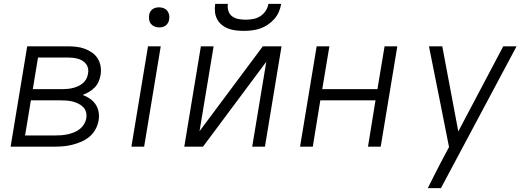

<svg xmlns="http://www.w3.org/2000/svg" viewBox="-20 -760 2740 995"><path d="M35 0 121 -520H330Q353 -520 375.5 -517.5Q398 -515 418.5 -507.5Q439 -500 457 -487.5Q475 -475 486.5 -456.5Q498 -438 501.5 -415.5Q505 -393 501 -370Q498 -353 490.5 -336Q483 -319 470 -306Q457 -293 441 -283.5Q425 -274 408 -268Q428 -261 445.5 -249Q463 -237 475 -219.5Q487 -202 491 -180Q495 -158 491 -136Q487 -112 475 -90Q463 -68 444 -52Q425 -36 402 -26Q379 -16 355.5 -10Q332 -4 309 -2Q286 0 263 0ZM150 -298H305Q318 -298 332 -299.5Q346 -301 359.5 -304.5Q373 -308 386 -314Q399 -320 410 -329.5Q421 -339 427.5 -351.5Q434 -364 436 -378Q439 -392 436.5 -405Q434 -418 426 -428.5Q418 -439 407 -445.5Q396 -452 383.5 -455.5Q371 -459 357 -460.5Q343 -462 329 -462H177ZM110 -58H262Q279 -58 295.5 -59Q312 -60 328.5 -63.5Q345 -67 361 -73Q377 -79 391 -89.5Q405 -100 414.5 -115Q424 -130 427 -146Q430 -163 426 -178.5Q422 -194 411 -205Q400 -216 386 -223Q372 -230 356 -234Q340 -238 323.5 -239Q307 -240 290 -240H140Z M661 0 747 -520H813L727 0ZM805 -618Q792 -618 781 -622.5Q770 -627 762.5 -636Q755 -645 753 -657.5Q751 -670 753 -683Q754 -691 759 -699.5Q764 -708 771.5 -713Q779 -718 787.5 -720Q796 -722 804 -722Q817 -722 828.5 -717.5Q840 -713 847 -704Q854 -695 856.5 -682.5Q859 -670 856 -657Q855 -649 850 -640.5Q845 -632 838 -627Q831 -622 822 -620Q813 -618 805 -618Z M935 0 1021 -520H1087L1014 -80L1342 -520H1439L1353 0H1287L1360 -440L1032 0ZM1243 -600Q1222 -600 1201.5 -602.5Q1181 -605 1162.5 -612Q1144 -619 1129 -631.5Q1114 -644 1105 -661Q1096 -678 1094 -698.5Q1092 -719 1095 -740H1161Q1158 -721 1163.5 -703.5Q1169 -686 1183 -675.5Q1197 -665 1215.5 -661.5Q1234 -658 1253 -658Q1272 -658 1291.5 -661.5Q1311 -665 1328 -675.5Q1345 -686 1356.5 -703.5Q1368 -721 1371 -740H1437Q1434 -719 1425 -698.5Q1416 -678 1401 -661Q1386 -644 1367 -631.5Q1348 -619 1327.5 -612Q1307 -605 1285.5 -602.5Q1264 -600 1243 -600Z M1535 0 1621 -520H1687L1650 -298H1936L1973 -520H2039L1953 0H1887L1926 -240H1640L1601 0Z M2197 215Q2213 182 2230 149Q2247 116 2264 83L2307 2L2265 -210L2203 -520H2272L2355 -79L2588 -520H2657L2265 215Z"/></svg>

Font: Iosevka Aile Light Oblique
Style: Regular
Weight: 300
Italic angle: -9°
Designer: Belleve Invis
Foundry: Belleve Invis
Version: Version 31.1.0; ttfautohint (v1.8.4)